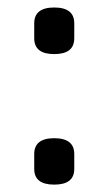

<svg xmlns="http://www.w3.org/2000/svg" viewBox="-20 -483 290 515"><path d="M125.5 -462.9Q179.2 -462.9 179.2 -420.4V-380.4Q179.2 -337.9 125.5 -337.9Q71.8 -337.9 71.8 -380.4V-420.4Q71.8 -462.9 125.5 -462.9ZM125.5 -112.3Q179.2 -112.3 179.2 -69.8V-29.8Q179.2 12.2 125.5 12.2Q71.8 12.2 71.8 -29.8V-69.8Q71.8 -112.3 125.5 -112.3Z"/></svg>

Font: Caudex
Style: Regular
Weight: 400
Version: Version 1.01